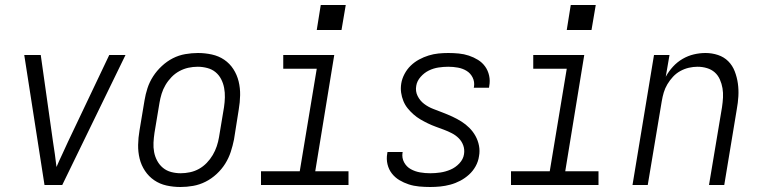

<svg xmlns="http://www.w3.org/2000/svg" viewBox="-20 -740 3040 768"><path d="M158 0 77 -520H143L192 -173Q196 -148 199.5 -123Q203 -98 206 -72Q217 -98 229 -123Q241 -148 252 -173L417 -520H482L229 0Z M702 8Q673 8 646 2Q619 -4 597 -19Q575 -34 560 -56.5Q545 -79 538.5 -105.5Q532 -132 532.5 -160.5Q533 -189 538 -218L558 -338Q562 -363 570 -387.5Q578 -412 592.5 -434.5Q607 -457 627.5 -476Q648 -495 671.5 -507Q695 -519 721 -523.5Q747 -528 772 -528Q800 -528 827.5 -522Q855 -516 877 -501Q899 -486 913.5 -463.5Q928 -441 934.5 -414.5Q941 -388 940.5 -359.5Q940 -331 935 -302L916 -182Q911 -157 903 -132.5Q895 -108 881 -85.5Q867 -63 846.5 -44Q826 -25 802 -13Q778 -1 752.5 3.5Q727 8 702 8ZM703 -47Q721 -47 740 -51Q759 -55 776 -64.5Q793 -74 807 -88.5Q821 -103 831 -120Q841 -137 847 -155Q853 -173 856 -191L876 -311Q879 -331 879.5 -350.5Q880 -370 876.5 -388.5Q873 -407 864.5 -423.5Q856 -440 842 -451.5Q828 -463 809 -468Q790 -473 771 -473Q752 -473 733.5 -469Q715 -465 697.5 -455.5Q680 -446 666 -431.5Q652 -417 642 -400Q632 -383 626.5 -365Q621 -347 618 -329L598 -209Q595 -189 594 -169.5Q593 -150 596.5 -131.5Q600 -113 609 -96.5Q618 -80 632 -68.5Q646 -57 664.5 -52Q683 -47 703 -47Z M1024 0V-55H1179L1247 -465H1113V-520H1317L1241 -55H1374V0ZM1346 -620H1247L1263 -720H1363Z M1701 8Q1679 8 1657 6Q1635 4 1615 -2.5Q1595 -9 1577.5 -19.5Q1560 -30 1547.5 -46Q1535 -62 1530 -83Q1525 -104 1529 -126Q1529 -128 1529.5 -129.5Q1530 -131 1530 -132H1591Q1591 -131 1590.5 -130.5Q1590 -130 1590 -129Q1587 -108 1596.5 -90.5Q1606 -73 1623 -63.5Q1640 -54 1660 -50.5Q1680 -47 1701 -47Q1721 -47 1741.5 -50Q1762 -53 1782 -61.5Q1802 -70 1817.5 -86.5Q1833 -103 1836 -123Q1839 -142 1833 -158.5Q1827 -175 1815 -187Q1803 -199 1787.5 -207Q1772 -215 1756 -221Q1740 -227 1723.5 -233Q1707 -239 1691.5 -246.5Q1676 -254 1661.5 -262.5Q1647 -271 1634 -282.5Q1621 -294 1610.5 -307Q1600 -320 1593.5 -336Q1587 -352 1584.5 -369.5Q1582 -387 1585 -406Q1588 -425 1598 -444Q1608 -463 1623 -477.5Q1638 -492 1656.5 -502Q1675 -512 1694.5 -518Q1714 -524 1733.5 -526Q1753 -528 1773 -528Q1794 -528 1815 -526Q1836 -524 1855.5 -517.5Q1875 -511 1892 -500.5Q1909 -490 1920.5 -474Q1932 -458 1936.5 -437.5Q1941 -417 1937 -396Q1937 -394 1936.5 -392.5Q1936 -391 1936 -389H1875Q1875 -390 1875.5 -391Q1876 -392 1876 -393Q1879 -413 1870.5 -430Q1862 -447 1846.5 -456.5Q1831 -466 1812 -469.5Q1793 -473 1773 -473Q1754 -473 1734 -470Q1714 -467 1695.5 -458Q1677 -449 1662.5 -432.5Q1648 -416 1645 -397Q1641 -375 1650.5 -356Q1660 -337 1676.5 -324.5Q1693 -312 1712.5 -304.5Q1732 -297 1751.5 -289.5Q1771 -282 1789.5 -273.5Q1808 -265 1825.5 -254Q1843 -243 1857.5 -228.5Q1872 -214 1882 -196Q1892 -178 1896 -157Q1900 -136 1896 -115Q1893 -94 1882.5 -75Q1872 -56 1856 -41.5Q1840 -27 1821 -17Q1802 -7 1781.5 -1.5Q1761 4 1741 6Q1721 8 1701 8Z M2024 0V-55H2179L2247 -465H2113V-520H2317L2241 -55H2374V0ZM2346 -620H2247L2263 -720H2363Z M2510 0 2596 -520H2658L2643 -433Q2655 -455 2672 -473.5Q2689 -492 2710.5 -504.5Q2732 -517 2755.5 -522.5Q2779 -528 2802 -528Q2828 -528 2852 -520Q2876 -512 2893 -495Q2910 -478 2919 -454.5Q2928 -431 2931.5 -406Q2935 -381 2933.5 -355Q2932 -329 2927 -302L2877 0H2816L2868 -311Q2871 -331 2872 -350Q2873 -369 2870 -387Q2867 -405 2859.5 -422Q2852 -439 2839 -450.5Q2826 -462 2808 -467.5Q2790 -473 2770 -473Q2753 -473 2735.5 -469Q2718 -465 2701.5 -456Q2685 -447 2672 -433Q2659 -419 2649.5 -403Q2640 -387 2635 -370Q2630 -353 2627 -335L2571 0Z"/></svg>

Font: Iosevka SS04 Light Oblique
Style: Regular
Weight: 300
Italic angle: -9°
Monospace: yes
Designer: Belleve Invis
Foundry: Belleve Invis
Version: Version 19.0.0; ttfautohint (v1.8.4)